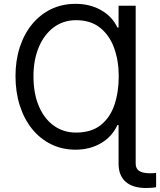

<svg xmlns="http://www.w3.org/2000/svg" viewBox="-20 -757 822 986"><path d="M676.8 -727.5V0H588.9V-114.7H583Q555.2 -54.7 498.3 -21.5Q441.4 11.7 367.7 11.7Q299.8 11.7 243.2 -15.9Q186.5 -43.5 145.5 -94Q104.5 -144.5 82 -213.9Q59.6 -283.2 59.6 -366.2Q59.6 -447.3 81.8 -515.1Q104 -583 145 -632.8Q186 -682.6 242.7 -710Q299.3 -737.3 367.7 -737.3Q442.4 -737.3 499.3 -704.8Q556.2 -672.4 583 -615.7H588.9V-727.5ZM370.1 -76.2Q448.7 -76.2 497.1 -114.5Q545.4 -152.8 567.6 -218.5Q589.8 -284.2 589.8 -365.2Q589.8 -444.8 566.2 -510.3Q542.5 -575.7 494.1 -614.5Q445.8 -653.3 371.1 -653.3Q304.7 -653.3 255.4 -616.2Q206.1 -579.1 179 -514.2Q151.9 -449.2 151.9 -365.2Q151.9 -276.4 179.7 -211.4Q207.5 -146.5 256.8 -111.3Q306.2 -76.2 370.1 -76.2ZM730.5 208.5Q661.1 208.5 625 176.3Q588.9 144 588.9 83.5V0H676.8V83.5Q676.8 108.9 694.6 120.8Q712.4 132.8 752.9 132.8Q759.3 132.8 766.6 132.3Q773.9 131.8 781.7 130.9V204.1Q774.4 206.1 760.5 207.3Q746.6 208.5 730.5 208.5Z"/></svg>

Font: Inter Variable
Style: Regular
Weight: 400
Designer: Rasmus Andersson
Foundry: rsms
Version: Version 4.001;git-9221beed3